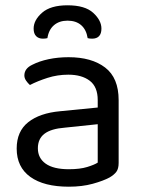

<svg xmlns="http://www.w3.org/2000/svg" viewBox="-20 -691 539 725"><path d="M240 14Q146 14 94.5 -23Q43 -60 43 -130Q43 -195 86.5 -229.5Q130 -264 207 -271L349 -285V-313Q349 -363 319 -386Q289 -409 238 -409Q197 -409 159.5 -397Q122 -385 93 -370Q85 -377 78.5 -386.5Q72 -396 72 -406Q72 -432 101 -446Q128 -460 163.5 -467.5Q199 -475 239 -475Q326 -475 377 -436Q428 -397 428 -313V-76Q428 -54 419.5 -42.5Q411 -31 394 -21Q370 -8 330 3Q290 14 240 14ZM240 -52Q282 -52 309.5 -60.5Q337 -69 349 -77V-222L225 -209Q173 -205 148 -186Q123 -167 123 -131Q123 -94 152.5 -73Q182 -52 240 -52ZM235 -613Q204 -613 184 -596Q164 -579 159 -547Q155 -546 151 -545.5Q147 -545 142 -545Q126 -545 116.5 -554.5Q107 -564 107 -583Q107 -615 139 -643Q171 -671 235 -671Q301 -671 332 -642.5Q363 -614 363 -583Q363 -564 354 -554.5Q345 -545 328 -545Q323 -545 318.5 -545.5Q314 -546 311 -547Q306 -579 286.5 -596Q267 -613 235 -613Z"/></svg>

Font: Baloo Tammudu 2
Style: Regular
Weight: 400
Designer: Maithili Shingre, Omkar Shende and Ek Type
Foundry: Ek Type
Version: Version 1.700